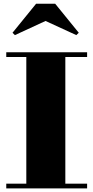

<svg xmlns="http://www.w3.org/2000/svg" viewBox="-20 -1038 514 1058"><path d="M14.5 0V-26H125V-724H14.5V-750H460V-724H340V-26H460V0ZM62 -844.5 49 -857.5 179 -1017.5H284L414 -857.5L400.5 -844.5L231 -922.5Z"/></svg>

Font: Bodoni Moda 9pt Black
Style: Regular
Weight: 900
Designer: Owen Earl
Foundry: indestructible type
Version: Version 2.005